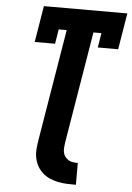

<svg xmlns="http://www.w3.org/2000/svg" viewBox="-62 -781 725 1052"><g transform="rotate(5 300.0 -255.0)"><path d="M396 225H395Q371 225 346 224Q321 223 297 218Q273 213 251.5 203.5Q230 194 212.5 178.5Q195 163 183.5 142.5Q172 122 167 98.5Q162 75 164 50Q166 25 170 0L272 -615H228L215 -535H103L136 -735H595L562 -535H450L463 -615H419L317 0Q315 14 314 28Q313 42 315.5 54.5Q318 67 326 77.5Q334 88 344.5 94.5Q355 101 369 103Q383 105 396 105Z"/></g></svg>

Font: Iosevka Etoile Heavy Oblique
Style: Regular
Weight: 900
Italic angle: -9°
Designer: Belleve Invis
Foundry: Belleve Invis
Version: Version 15.5.2; ttfautohint (v1.8.4)